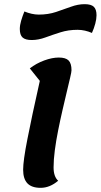

<svg xmlns="http://www.w3.org/2000/svg" viewBox="-20 -876 483 921"><path d="M175 25Q132 25 111.5 3.5Q91 -18 91 -62Q91 -83 96 -119.5Q101 -156 111.5 -209Q122 -262 136.5 -331Q151 -400 171 -488L123 -548Q154 -572 192 -586Q230 -600 262 -600Q295 -600 309 -586Q323 -572 323 -539Q323 -531 316.5 -503.5Q310 -476 300.5 -436Q291 -396 280 -348.5Q269 -301 259 -251Q249 -201 243 -155.5Q237 -110 237 -73Q237 -51 242.5 -35Q248 -19 259 -9Q219 25 175 25ZM132 -684Q102 -684 88.5 -696Q75 -708 75 -737Q75 -755 81.5 -777Q88 -799 97 -821Q114 -814 131.5 -810Q149 -806 166 -806Q211 -806 248.5 -818.5Q286 -831 320 -843.5Q354 -856 386 -856Q417 -856 430 -843.5Q443 -831 443 -803Q443 -785 437 -762.5Q431 -740 421 -718Q405 -725 387.5 -729Q370 -733 352 -733Q308 -733 270 -721Q232 -709 198 -696.5Q164 -684 132 -684Z"/></svg>

Font: Lemonada Medium
Style: Regular
Weight: 500
Designer: Mohamed Gaber (Arabic), Eduardo Tunni (Latin)
Foundry: Kief Type Foundry
Version: Version 4.004; ttfautohint (v1.8.2)